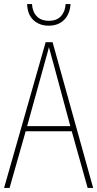

<svg xmlns="http://www.w3.org/2000/svg" viewBox="-20 -1015 477 942"><path d="M410 -93 332 -371H106L27 -93H0L204 -808H238L437 -93ZM243 -700Q237 -722 231.5 -741.5Q226 -761 220 -784Q215 -762 209 -742.5Q203 -723 197 -699L113 -396H325ZM326 -995Q323 -946 294.5 -917.5Q266 -889 219 -889Q174 -889 144.5 -916Q115 -943 113 -995H137Q139 -958 160 -935.5Q181 -913 220 -913Q259 -913 279.5 -936Q300 -959 302 -995Z"/></svg>

Font: Noto Sans Kannada UI Condensed Thin
Style: Regular
Weight: 100
Width: 3
Designer: Jelle Bosma - Monotype Design Team
Foundry: Monotype Imaging Inc.
Version: Version 2.005; ttfautohint (v1.8.4.7-5d5b)